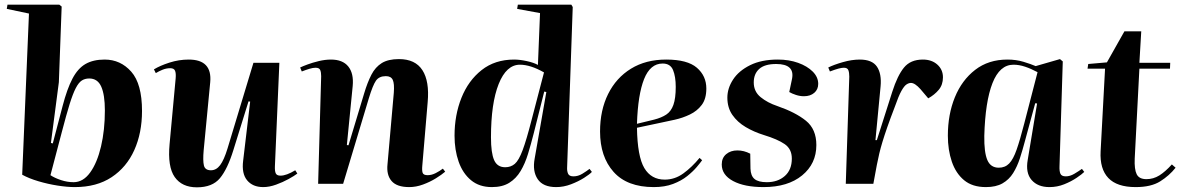

<svg xmlns="http://www.w3.org/2000/svg" viewBox="-20 -787 5057 822"><path d="M300 14Q268 14 226.5 7.5Q185 1 144.5 -11Q104 -23 75 -39L104 -729L9 -749L12 -767H234L244 -759L232 -435L198 -175L206 -173L248 -333Q267 -406 290 -450Q313 -494 346 -513Q379 -532 428 -532Q496 -532 542 -480Q588 -428 588 -312Q588 -218 555 -144.5Q522 -71 458 -28.5Q394 14 300 14ZM362 -451Q344 -451 330.5 -442.5Q317 -434 304.5 -410Q292 -386 278 -341Q264 -296 245 -223L196 -37Q214 -25 241 -16Q268 -7 295 -7Q336 -7 366 -48.5Q396 -90 412.5 -160Q429 -230 429 -314Q429 -381 413.5 -416Q398 -451 362 -451Z M639 -490Q665 -506 705.5 -519Q746 -532 788 -532Q889 -532 880 -435L852 -144Q848 -99 853 -78.5Q858 -58 883 -58Q906 -58 922.5 -80Q939 -102 954 -151L1065 -518H1176L1157 -76Q1156 -55 1160.5 -45Q1165 -35 1181 -35Q1206 -35 1244 -58L1253 -44Q1240 -34 1215.5 -20.5Q1191 -7 1162 3.5Q1133 14 1107 14Q1062 14 1038 -15Q1014 -44 1021 -99L1051 -352L1044 -353L979 -144Q954 -63 921.5 -24Q889 15 823 15Q759 15 728 -29Q697 -73 706 -170L732 -451Q734 -473 729.5 -484Q725 -495 709 -495Q692 -495 676 -488.5Q660 -482 647 -474Z M1886 -52Q1871 -39 1846 -23.5Q1821 -8 1791 3Q1761 14 1732 14Q1679 14 1656.5 -12Q1634 -38 1639 -84L1666 -390Q1669 -429 1661.5 -445Q1654 -461 1632 -461Q1603 -461 1589.5 -441.5Q1576 -422 1559 -366L1449 0H1342L1355 -461Q1355 -477 1351 -487Q1347 -497 1331 -497Q1320 -497 1305 -492.5Q1290 -488 1272 -481L1265 -498Q1275 -503 1296.5 -511Q1318 -519 1345 -525.5Q1372 -532 1397 -532Q1447 -532 1471 -502.5Q1495 -473 1490 -419L1465 -166L1472 -165L1539 -387Q1553 -434 1570 -467Q1587 -500 1614.5 -517Q1642 -534 1688 -534Q1758 -534 1788.5 -486.5Q1819 -439 1811 -350L1788 -78Q1786 -57 1789.5 -47Q1793 -37 1811 -37Q1828 -37 1845.5 -46Q1863 -55 1876 -65Z M2408 -71Q2407 -55 2412 -43.5Q2417 -32 2435 -32Q2455 -32 2473 -43Q2491 -54 2504 -64L2514 -51Q2505 -41 2480.5 -25.5Q2456 -10 2424.5 2Q2393 14 2361 14Q2305 14 2282 -20Q2259 -54 2269 -108L2319 -393L2310 -395L2265 -216Q2253 -169 2240.5 -128Q2228 -87 2209 -55Q2190 -23 2160.5 -4.5Q2131 14 2086 14Q2032 14 1996.5 -15.5Q1961 -45 1943.5 -95Q1926 -145 1926 -206Q1926 -294 1955.5 -368Q1985 -442 2042 -487Q2099 -532 2181 -532Q2205 -532 2235 -525.5Q2265 -519 2283 -509L2292 -731L2194 -749L2197 -767H2426L2432 -757ZM2143 -71Q2167 -71 2184 -85.5Q2201 -100 2217.5 -144Q2234 -188 2256 -274L2309 -477Q2251 -510 2206 -510Q2148 -510 2115 -427.5Q2082 -345 2082 -199Q2082 -132 2095.5 -101.5Q2109 -71 2143 -71Z M2832 -532Q2923 -532 2963.5 -497Q3004 -462 3004 -408Q3004 -364 2984.5 -338Q2965 -312 2934 -297Q2903 -282 2869 -274.5Q2835 -267 2806 -261L2707 -240Q2709 -117 2738.5 -67.5Q2768 -18 2826 -18Q2869 -18 2905.5 -44.5Q2942 -71 2975 -111L2986 -101Q2979 -91 2963 -72Q2947 -53 2922 -33Q2897 -13 2861.5 0.5Q2826 14 2779 14Q2665 14 2607 -51Q2549 -116 2549 -224Q2549 -315 2583.5 -384.5Q2618 -454 2681.5 -493Q2745 -532 2832 -532ZM2873 -415Q2873 -459 2861.5 -487Q2850 -515 2817 -515Q2764 -515 2737.5 -448.5Q2711 -382 2707 -257L2781 -275Q2812 -283 2832.5 -296.5Q2853 -310 2863 -338Q2873 -366 2873 -415Z M3263 -7Q3310 -7 3340 -33.5Q3370 -60 3370 -108Q3370 -149 3339.5 -170Q3309 -191 3250 -209Q3208 -222 3172.5 -243Q3137 -264 3115.5 -295Q3094 -326 3094 -369Q3094 -409 3118.5 -446.5Q3143 -484 3191.5 -508Q3240 -532 3310 -532Q3358 -532 3397 -518Q3436 -504 3459.5 -480.5Q3483 -457 3483 -428Q3483 -404 3466 -389.5Q3449 -375 3422 -375Q3405 -375 3388 -380.5Q3371 -386 3359 -393L3371 -450Q3383 -513 3303 -513Q3254 -513 3230.5 -492Q3207 -471 3207 -434Q3207 -395 3236.5 -371Q3266 -347 3308 -333Q3386 -306 3430.5 -270Q3475 -234 3475 -166Q3475 -86 3414 -36Q3353 14 3249 14Q3167 14 3118.5 -12Q3070 -38 3070 -83Q3070 -111 3089 -127Q3108 -143 3137 -143Q3165 -143 3192 -129L3193 -65Q3194 -34 3210.5 -20.5Q3227 -7 3263 -7Z M3616 -459Q3616 -476 3612 -486.5Q3608 -497 3593 -497Q3584 -497 3570.5 -493.5Q3557 -490 3533 -481L3526 -498Q3550 -510 3588.5 -521Q3627 -532 3661 -532Q3714 -532 3734.5 -501.5Q3755 -471 3750 -417L3728 -187H3734L3800 -394Q3822 -463 3850 -497.5Q3878 -532 3931 -532Q3969 -532 3993 -510.5Q4017 -489 4017 -456Q4017 -424 3999 -402.5Q3981 -381 3954 -366L3921 -405Q3897 -432 3880 -432Q3871 -432 3861 -425.5Q3851 -419 3839 -397.5Q3827 -376 3811 -330Q3791 -278 3778.5 -242Q3766 -206 3758 -179.5Q3750 -153 3744.5 -130Q3739 -107 3734 -81L3719 0H3601Z M4516 -76Q4515 -54 4520 -43Q4525 -32 4543 -32Q4561 -32 4579.5 -43Q4598 -54 4612 -64L4622 -51Q4612 -41 4589 -25.5Q4566 -10 4536 2Q4506 14 4473 14Q4423 14 4396.5 -16.5Q4370 -47 4380 -103L4420 -344L4412 -345L4368 -183Q4358 -145 4346.5 -109.5Q4335 -74 4317.5 -46Q4300 -18 4272 -2Q4244 14 4201 14Q4143 14 4107.5 -15.5Q4072 -45 4055 -95Q4038 -145 4038 -206Q4038 -297 4068 -370.5Q4098 -444 4155 -488Q4212 -532 4293 -532Q4330 -532 4361.5 -522.5Q4393 -513 4414 -504L4518 -534L4530 -524ZM4256 -69Q4283 -69 4300.5 -87Q4318 -105 4332.5 -146.5Q4347 -188 4365 -258L4422 -478Q4394 -493 4368.5 -501.5Q4343 -510 4319 -510Q4260 -510 4229 -431Q4198 -352 4194 -205Q4193 -135 4207 -102Q4221 -69 4256 -69Z M4639 -513 4719 -520 4794 -653H4866L4858 -518H4990L4989 -493H4858L4838 -108Q4836 -62 4846.5 -41Q4857 -20 4888 -20Q4918 -20 4943.5 -36Q4969 -52 4997 -83L5013 -69Q4986 -35 4947 -10.5Q4908 14 4842 14Q4762 14 4725 -25Q4688 -64 4692 -139L4711 -493H4636Z"/></svg>

Font: Literata 72pt
Style: Bold Italic
Weight: 700
Italic angle: -2°
Designer: Latin by Veronika Burian and Jose Scaglione. Greek by Irene Vlachou. Cyrillic by Vera Evstafieva
Foundry: TypeTogether
Version: Version 3.002